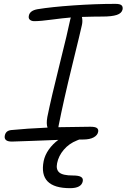

<svg xmlns="http://www.w3.org/2000/svg" viewBox="-20 -733 658 998"><path d="M42 2.9Q20 2.9 11 -5.1Q2 -13.2 4.9 -27.8Q9.8 -54.7 40 -57.1Q117.7 -64.9 227.1 -69.8Q219.7 -88.9 226.1 -125Q246.1 -223.6 289.3 -396.2Q332.5 -568.8 345.2 -631.8Q345.7 -633.3 346.7 -637Q347.7 -640.6 348.1 -642.1Q306.6 -638.7 248.3 -630.9Q189.9 -623 158.2 -623Q143.6 -623 135.3 -630.4Q127 -637.7 129.9 -650.9Q134.3 -677.7 174.8 -685.1Q245.6 -696.8 360.1 -704.8Q474.6 -712.9 580.1 -712.9Q603.5 -712.9 611.6 -705.6Q619.6 -698.2 617.2 -684.1Q612.8 -664.1 587.2 -655.5Q561.5 -647 513.2 -647Q467.3 -647 405.8 -645Q410.6 -624 405.8 -603Q399.4 -572.8 355.2 -392.8Q311 -212.9 284.2 -77.1Q284.2 -72.8 283.2 -71.8Q416.5 -74.2 449.2 -74.2Q475.1 -74.2 483.9 -67.4Q492.7 -60.5 490.2 -47.9Q487.3 -30.3 467 -19Q446.8 -7.8 411.1 -7.8H392.1Q390.1 -6.8 386 -5.4Q381.8 -3.9 379.9 -2.9Q338.9 13.2 311.5 45.4Q284.2 77.6 276.9 115.2Q270 147.9 288.3 163.6Q306.6 179.2 358.9 179.2Q389.6 179.2 401.4 186.8Q413.1 194.3 410.2 209Q403.3 245.1 344.2 245.1Q179.2 245.1 207 104Q213.4 73.2 233.6 44.4Q253.9 15.6 283.2 -5.9Q229.5 -4.4 147 -0.7Q64.5 2.9 42 2.9Z"/></svg>

Font: Shantell Sans Bouncy
Style: Italic
Weight: 300
Italic angle: -11.31°
Designer: Stephen Nixon, Anya Danilova, Shantell Martin
Foundry: Arrow Type
Version: Version 1.006;[9816181b4]